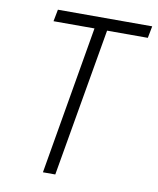

<svg xmlns="http://www.w3.org/2000/svg" viewBox="-80 -763 678 826"><g transform="rotate(10 259.0 -350.0)"><path d="M96 -648H275L164 0H218L330 -648H508L518 -700H106Z"/></g></svg>

Font: Jost* 300 Light Italic
Style: Italic
Weight: 300
Italic angle: -10°
Version: Version 3.200; ttfautohint (v0.97) -l 8 -r 50 -G 200 -x 14 -